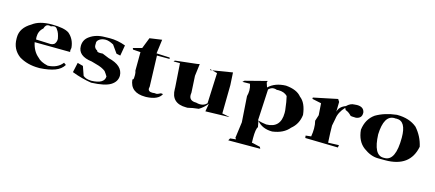

<svg xmlns="http://www.w3.org/2000/svg" viewBox="-54 -1152 4110 1816"><g transform="rotate(15 2000.5 -244.5)"><path d="M312 -64H300Q188 -64 106 -115Q27 -174 27 -277V-290Q27 -383 128 -442Q194 -493 316 -493Q437 -493 485 -460Q544 -410 551 -326Q547 -309 547 -299Q547 -290 550 -286L201 -289Q219 -203 274 -158Q305 -122 378 -106Q473 -111 520 -173L542 -157Q515 -112 457.5 -90.5Q400 -69 312 -64ZM352 -311Q366 -311 384 -321Q405 -340 405 -375Q395 -434 373 -460Q363 -481 341 -481Q328 -481 310 -473Q299 -477 289 -477Q258 -477 247 -435Q205 -400 205 -341Q205 -330 207 -317Z M816 -57Q723 -71 624 -109L645 -205L700 -190L731 -101Q758 -76 813 -75Q939 -79 941 -151Q927 -175 910 -197Q875 -224 819 -238L770 -252Q632 -269 632 -367Q632 -429 682 -464Q742 -508 833 -508L879 -509Q956 -509 1034 -480L1016 -376L977 -384L923 -460Q877 -485 845 -485Q809 -485 785.5 -469Q762 -453 762 -432L763 -424L762 -412Q762 -380 793 -365Q793 -350 827 -350L851 -351L917 -324Q1059 -290 1062 -191Q1061 -132 1005 -97Q949 -62 816 -57Z M1354 -61H1345Q1197 -61 1185 -188Q1197 -188 1197 -210L1198 -234Q1198 -258 1191 -276L1192 -457L1118 -462L1112 -476L1198 -499L1240 -606L1360 -623L1342 -485L1472 -479L1475 -466H1351L1361 -164Q1358 -154 1358 -146Q1358 -115 1400 -115Q1412 -115 1426 -117Q1430 -115 1435 -115Q1452 -115 1480 -131L1501 -129Q1471 -66 1354 -61Z M1759 -64H1745Q1596 -64 1596 -206V-217L1580 -453H1517L1527 -464L1739 -488L1763 -493L1748 -374L1757 -212Q1755 -200 1755 -190Q1755 -132 1822 -132H1824Q1845 -126 1864 -126Q1904 -126 1930 -154L1943 -453L1871 -472L1872 -463L2087 -498L2094 -375L2090 -97L2163 -83L2155 -81L1930 -75L1943 -152Q1908 -108 1864 -82Q1800 -75 1759 -64Z M2210 134 2222 112 2279 106Q2269 95 2269 93L2290 -64L2273 -316Q2281 -345 2281 -373Q2281 -405 2270 -436L2196 -435L2212 -450L2425 -505L2420 -488L2435 -444Q2497 -504 2604 -507Q2713 -498 2758 -441Q2818 -397 2831 -281Q2821 -190 2753 -135Q2698 -68 2589 -54Q2492 -54 2438 -118L2449 -59Q2431 -38 2431 54L2432 99L2438 98L2515 116L2523 133ZM2518 -104Q2658 -106 2658 -254L2657 -280Q2647 -367 2635 -414Q2603 -447 2546 -447L2530 -446Q2514 -452 2500 -452Q2472 -452 2449 -428L2433 -121Q2473 -109 2518 -104Z M3229 -69 2908 -76 2905 -99 2958 -105Q2965 -147 2965 -183Q2965 -224 2956 -258L2975 -317L2967 -432L2877 -451L2878 -464L3113 -513L3129 -488L3127 -392Q3139 -444 3201 -467Q3236 -502 3274 -502Q3288 -504 3300 -504Q3367 -504 3376 -451V-443Q3376 -393 3321 -385Q3272 -385 3266 -391Q3241 -419 3209 -430L3199 -449Q3144 -391 3136 -326L3122 -255Q3122 -194 3128 -89L3233 -93Z M3692 -68Q3689 -68 3620 -68.5Q3551 -69 3478.5 -122.5Q3406 -176 3396 -288Q3409 -394 3487 -449Q3572 -499 3688 -512H3692Q3812 -512 3887 -449Q3954 -373 3975 -276Q3935 -68 3692 -68ZM3681 -87Q3789 -87 3789 -315Q3789 -476 3696 -476L3685 -475L3673 -476Q3572 -476 3565 -288Q3573 -87 3669 -87Z"/></g></svg>

Font: Xiangcui Kesong Xiangcui Kesong
Style: Regular
Weight: 400
Version: Version 1.501;March 28, 2024;FontCreator 14.0.0.2814 64-bit